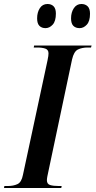

<svg xmlns="http://www.w3.org/2000/svg" viewBox="-50 -942 479 962"><path d="M-30 0 -28 -10H-11Q17 -10 37.5 -19.5Q58 -29 65 -66L188 -639Q191 -652 192 -661Q193 -670 193 -675Q193 -693 177 -698.5Q161 -704 135 -704H119L121 -714H409L406 -704H390Q361 -704 340.5 -694Q320 -684 311 -644L192 -81Q189 -68 187 -57Q185 -46 185 -39Q185 -20 201 -15Q217 -10 244 -10H259L257 0ZM349 -801Q329 -801 317.5 -812.5Q306 -824 306 -850Q306 -880 320 -901Q334 -922 358 -922Q377 -922 389 -910.5Q401 -899 401 -873Q401 -836 385 -818.5Q369 -801 349 -801ZM178 -801Q159 -801 147.5 -812.5Q136 -824 136 -850Q136 -880 149.5 -901Q163 -922 188 -922Q207 -922 218.5 -910.5Q230 -899 230 -874Q230 -836 214 -818.5Q198 -801 178 -801Z"/></svg>

Font: Noto Serif Display Condensed SemiBold
Style: Italic
Weight: 600
Width: 3
Italic angle: -12°
Designer: Monotype Design Team
Foundry: Monotype Imaging Inc.
Version: Version 2.009